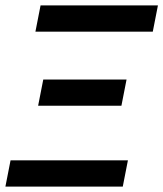

<svg xmlns="http://www.w3.org/2000/svg" viewBox="-25 -690 604 710"><path d="M106 -573 125 -670H559L540 -573ZM116 -299 135 -396H443L424 -299ZM-5 0 14 -97H448L429 0Z"/></svg>

Font: Lode
Style: Bold Italic
Weight: 700
Italic angle: -11°
Monospace: yes
Designer: Belleve Invis
Foundry: Belleve Invis
Version: Version 29.2.0; ttfautohint (v1.8.3)